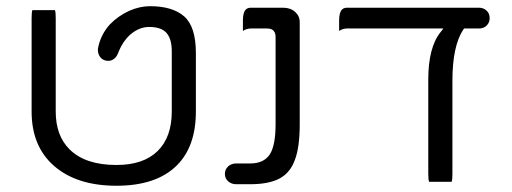

<svg xmlns="http://www.w3.org/2000/svg" viewBox="-20 -595 1637 614"><path d="M83.5 -562.5Q81.1 -556.2 81.1 -537.1V-238.3Q81.1 -127 152.8 -64.5Q225.6 -1 352.5 -1Q480.5 -1 545.9 -66.4Q606.4 -127 606.4 -238.3V-424.8Q606.4 -509.8 569.1 -542.5Q531.7 -575.2 460 -575.2Q426.3 -575.2 392.6 -560.1Q357.4 -543.9 331.1 -516.6Q304.2 -486.8 294.9 -447.8L293.5 -440.4Q293 -438.5 293 -435.5Q293 -419.9 303.2 -409.2Q312.5 -400.4 326.2 -400.4Q338.9 -400.4 348.1 -409.7Q353.5 -415 356.9 -423.3Q372.1 -463.9 398.9 -486.3Q426.3 -508.8 457 -508.8Q495.1 -508.8 512.2 -490Q529.3 -471.2 529.3 -430.7V-238.3Q529.3 -156.2 483.9 -111.8Q438.5 -67.4 352.5 -67.4Q252.4 -67.4 202.1 -117.7Q158.2 -161.6 158.2 -238.3V-537.1Q158.2 -556.2 155.8 -562.5Z M938.5 -198.2V-524.4Q938.5 -543.9 923.6 -557.1Q908.7 -570.3 885.7 -570.3H782.2Q772 -570.3 766.1 -564.5Q756.8 -555.2 756.8 -529.3V-496.1Q769 -503.9 782.2 -503.9H835Q853 -503.9 858.9 -490.2Q861.3 -484.9 861.3 -477.5V-198.2Q861.3 -130.9 843.3 -102.1Q824.2 -72.3 780.3 -72.3H735.4Q720.2 -72.3 709.5 -63L708 -61Q699.2 -52.2 699.2 -39.1Q699.2 -24.4 709.7 -15.1Q720.2 -5.9 735.4 -5.9H780.3Q839.8 -5.9 874.5 -24.4Q908.7 -43 923.3 -84.5Q938.5 -124.5 938.5 -198.2Z M1424.3 -13.7Q1426.8 -20 1426.8 -39.1V-336.9Q1426.8 -448.2 1461.9 -501L1464.4 -503.9H1511.7Q1526.9 -503.9 1536.4 -513.4Q1545.9 -522.9 1545.9 -537.1Q1545.9 -551.8 1536.1 -561Q1526.4 -570.3 1511.7 -570.3H1089.8Q1079.6 -570.3 1073.7 -564.5Q1064.5 -555.2 1064.5 -529.3V-496.1Q1076.7 -503.9 1089.8 -503.9H1397.9L1389.2 -492.7Q1349.6 -443.8 1349.6 -340.8V-39.1Q1349.6 -20 1352.1 -13.7Z"/></svg>

Font: YuPearl-Light
Style: Light
Weight: 300
Designer: Max Yao
Foundry: Max-Everyday
Version: Version 1.011; ttfautohint (v1.8.3)